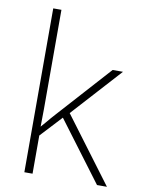

<svg xmlns="http://www.w3.org/2000/svg" viewBox="-86 -818 643 877"><g transform="rotate(10 236.0 -380.0)"><path d="M89 0V-760H127V-381Q127 -339 127 -299.5Q127 -260 126 -218Q137 -230 146 -241Q155 -252 164.5 -263Q174 -274 185 -286L405 -530H453L246 -302L472 0H426L219 -276L127 -177V0Z"/></g></svg>

Font: Noto Sans Symbols ExtraLight
Style: Regular
Weight: 250
Version: Version 2.002